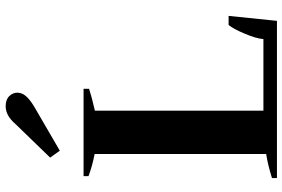

<svg xmlns="http://www.w3.org/2000/svg" viewBox="-184 -838 1022 695"><g transform="rotate(-90 327.5 -491.0)"><path d="M104 -821 226 -947Q256 -982 290 -982Q314 -982 326.5 -969Q339 -956 339 -940Q339 -923 326.5 -908.5Q314 -894 289 -879L129 -786ZM30 -18Q78 -33 117 -39V-660Q75 -668 37 -682V-700H353V-680Q322 -670 274 -659V-49H533Q535 -75 552.5 -116.5Q570 -158 584 -175H617L599 0H30Z"/></g></svg>

Font: Trirong Bold
Style: Regular
Weight: 700
Designer: Katatrad Team
Foundry: CadsonDemak
Version: Version 1.000